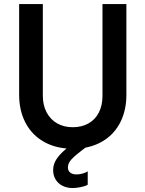

<svg xmlns="http://www.w3.org/2000/svg" viewBox="-20 -740 731 965"><path d="M247.1 115.2Q247.1 85 264.4 59.1Q281.7 33.2 314.5 6.3Q242.2 0 188.2 -34.9Q134.3 -69.8 105.2 -128.9Q76.2 -188 76.2 -263.7V-719.7H195.3V-257.8Q195.3 -210.9 214.4 -175Q233.4 -139.2 267.3 -119.9Q301.3 -100.6 345.7 -100.6Q391.1 -100.6 425 -119.9Q459 -139.2 477.1 -175Q495.1 -210.9 495.1 -257.8V-719.7H615.2V-263.7Q615.2 -193.4 590.6 -137.7Q565.9 -82 519.5 -46.1Q473.1 -10.3 409.7 2Q406.7 4.4 402.6 7.3Q398.4 10.3 396.5 11.7Q358.4 40.5 339.8 60.3Q321.3 80.1 321.3 101.6Q321.3 118.2 332.8 127.4Q344.2 136.7 365.2 136.7Q379.9 136.7 396 132.1Q412.1 127.4 420.9 121.1V188.5Q408.7 195.8 386.2 200.4Q363.8 205.1 344.7 205.1Q316.4 205.1 294.2 193.8Q272 182.6 259.5 162.1Q247.1 141.6 247.1 115.2Z"/></svg>

Font: Reddit Sans Fudge SemiBold
Style: Regular
Weight: 600
Designer: Stephen Hutchings
Foundry: Reddit
Version: Version 1.011